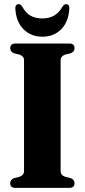

<svg xmlns="http://www.w3.org/2000/svg" viewBox="-20 -911 410 931"><path d="M274 -81Q274 -61.5 297 -53.5L323.5 -47Q341.5 -39.5 341.5 -22.5Q341.5 0 316 0H55Q29.5 0 29.5 -22.5Q29.5 -39.5 47 -47L73.5 -53.5Q96.5 -61.5 96.5 -81V-619.5Q96.5 -638.5 74 -646.5L47 -653Q29.5 -660.5 29.5 -677.5Q29.5 -700 55 -700H316Q341.5 -700 341.5 -677.5Q341.5 -660.5 323.5 -653L296.5 -646.5Q274 -638.5 274 -619.5ZM185.5 -821.5Q251 -821.5 282 -877Q290.5 -891 300 -891Q318.5 -891 316 -865.5Q311 -802 275.2 -767.5Q239.5 -733 185.5 -733Q132 -733 95.8 -767.5Q59.5 -802 54.5 -865.5Q52.5 -891 71 -891Q80 -891 89 -877Q105.5 -847 129.5 -834.2Q153.5 -821.5 185.5 -821.5Z"/></svg>

Font: Fraunces 144pt S050
Style: Bold
Weight: 700
Version: Version 1.000; ttfautohint (v1.8.3)